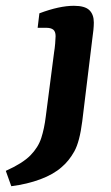

<svg xmlns="http://www.w3.org/2000/svg" viewBox="-107 -450 382 663"><path d="M-68 193 -87 140Q-29 114 -2 86.5Q25 59 35.5 26.5Q46 -6 51 -47L80 -271Q82 -282 83.5 -299.5Q85 -317 85 -325Q85 -341 77 -347.5Q69 -354 53 -354H23L29 -404Q98 -430 148 -430Q186 -430 201.5 -415Q217 -400 217 -372Q217 -361 215.5 -346Q214 -331 212 -318L177 -31Q168 40 149.5 73Q131 106 106 127Q78 152 32.5 169Q-13 186 -68 193Z"/></svg>

Font: Yrsa
Style: Bold Italic
Weight: 700
Italic angle: -7.10001°
Version: Version 2.004